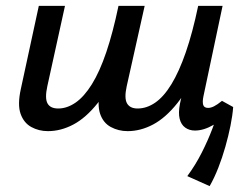

<svg xmlns="http://www.w3.org/2000/svg" viewBox="-20 -438 831 653"><path d="M414 8Q383 8 357 -6Q331 -20 320.5 -51Q310 -82 321 -136L383 -418H472L411 -145Q402 -104 412 -86.5Q422 -69 448 -69Q479 -69 508 -89Q537 -109 563 -151.5Q589 -194 612 -260.5Q635 -327 654 -418H713Q689 -300 656 -218.5Q623 -137 583 -87Q543 -37 500.5 -14.5Q458 8 414 8ZM143 8Q112 8 86.5 -6Q61 -20 50 -51Q39 -82 51 -136L112 -418H201L141 -145Q132 -104 141.5 -86.5Q151 -69 178 -69Q208 -69 237 -89Q266 -109 292.5 -151.5Q319 -194 341.5 -260.5Q364 -327 383 -418H442Q418 -300 385 -218.5Q352 -137 312 -87Q272 -37 229.5 -14.5Q187 8 143 8ZM693 195 617 161Q645 123 666 81.5Q687 40 702 0.5Q717 -39 727 -70L773 -74Q771 -46 764 -11Q757 24 746.5 61Q736 98 722.5 132.5Q709 167 693 195ZM643 6Q624 6 610 -4Q596 -14 591 -34Q586 -54 592 -85L665 -418H737L672 -111Q668 -92 671 -81.5Q674 -71 688 -71Q697 -71 708 -76.5Q719 -82 735 -95L773 -74Q740 -33 706.5 -13.5Q673 6 643 6Z"/></svg>

Font: Ysabeau Office SemiBold
Style: Italic
Weight: 600
Italic angle: -12°
Designer: Christian Thalmann (Catharsis Fonts)
Version: Version 2.001;gftools[0.9.30]; featfreeze: tnum,lnum,ss02